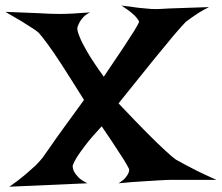

<svg xmlns="http://www.w3.org/2000/svg" viewBox="-105 -707 821 711"><path d="M-85 -663.1Q-42 -661.1 -11.7 -660.2Q18.6 -659.2 38.1 -658.2Q61.5 -657.2 76.2 -656.2Q91.8 -655.3 115.2 -655.3Q155.3 -655.3 228.5 -661.1Q212.9 -653.3 204.1 -644Q195.3 -634.8 190.4 -626Q184.6 -615.2 181.6 -605.5Q179.7 -593.8 190.4 -569.3Q198.2 -548.8 218.8 -513.7Q239.3 -478.5 279.3 -422.9Q327.1 -493.2 353.5 -533.2Q379.9 -573.2 392.6 -593.8Q407.2 -618.2 410.2 -626Q409.2 -630.9 402.3 -639.6Q396.5 -647.5 383.3 -658.7Q370.1 -669.9 344.7 -686.5Q384.8 -680.7 411.6 -677.7Q438.5 -674.8 455.1 -673.8Q474.6 -672.9 487.3 -673.8Q500 -674.8 524.4 -675.8Q544.9 -676.8 579.6 -677.7Q614.3 -678.7 668.9 -680.7Q647.5 -669.9 631.8 -660.2Q616.2 -650.4 605.5 -642.6Q592.8 -632.8 583 -626Q571.3 -614.3 540 -578.1Q513.7 -546.9 464.8 -486.8Q416 -426.8 334 -324.2Q400.4 -253.9 441.4 -212.9Q482.4 -171.9 505.9 -150.4Q533.2 -125 545.9 -116.2Q557.6 -109.4 578.1 -98.6Q595.7 -88.9 624 -74.7Q652.3 -60.5 696.3 -41H533.2Q512.7 -41 483.4 -39.1Q458 -37.1 420.9 -35.2Q383.8 -33.2 334 -28.3Q351.6 -39.1 359.9 -49.3Q368.2 -59.6 371.1 -67.4Q375 -76.2 372.1 -83Q367.2 -92.8 355.5 -112.3Q344.7 -128.9 325.2 -159.2Q305.7 -189.5 271.5 -239.3Q232.4 -197.3 211.4 -169.4Q190.4 -141.6 179.7 -125Q168 -105.5 164.1 -93.8Q164.1 -83 168.9 -72.3Q173.8 -62.5 185.1 -50.8Q196.3 -39.1 218.8 -28.3L-70.3 -15.6Q-35.2 -40 -11.7 -60.1Q11.7 -80.1 26.4 -93.8Q43 -110.4 52.7 -123Q62.5 -137.7 83 -166Q99.6 -190.4 129.4 -231.4Q159.2 -272.5 206.1 -336.9Q154.3 -419.9 122.6 -468.8Q90.8 -517.6 71.3 -543.9Q48.8 -574.2 38.1 -585.9Q28.3 -594.7 10.7 -605.5Q-3.9 -615.2 -27.3 -629.4Q-50.8 -643.6 -85 -663.1Z"/></svg>

Font: Lakki Reddy
Style: Regular
Weight: 400
Designer: Appaji Ambarisha Darbha
Version: Version 1.0.4; ttfautohint (v1.2.42-39fb)